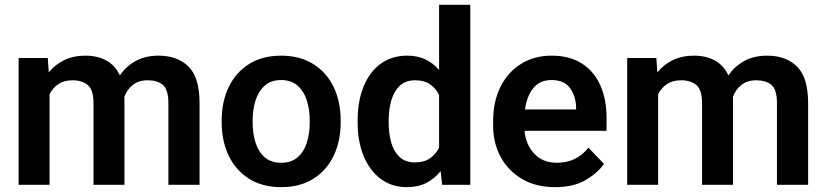

<svg xmlns="http://www.w3.org/2000/svg" viewBox="-20 -770 3444 800"><path d="M282.2 -435.5Q247.1 -435.5 223.4 -419.7Q199.7 -403.8 186.5 -377.4V0H57.6V-528.3H179.2L183.1 -468.3Q209.5 -501 247.8 -519.5Q286.1 -538.1 336.4 -538.1Q385.3 -538.1 422.4 -518.3Q459.5 -498.5 479.5 -455.6Q504.9 -493.7 545.4 -515.9Q585.9 -538.1 640.6 -538.1Q719.2 -538.1 765.4 -492.7Q811.5 -447.3 811.5 -339.4V0H681.6V-339.8Q681.6 -397.5 658.4 -416.5Q635.3 -435.5 595.2 -435.5Q558.1 -435.5 533.7 -416.3Q509.3 -397 498 -366.2Q498.5 -359.4 498.5 -352.5V0H369.6V-339.4Q369.6 -395 346.2 -415.3Q322.8 -435.5 282.2 -435.5Z M903.8 -258.8V-269Q903.8 -346.2 932.9 -407Q961.9 -467.8 1017.3 -502.9Q1072.8 -538.1 1150.9 -538.1Q1230 -538.1 1285.6 -502.9Q1341.3 -467.8 1370.4 -407Q1399.4 -346.2 1399.4 -269V-258.8Q1399.4 -182.1 1370.4 -121.3Q1341.3 -60.5 1285.9 -25.4Q1230.5 9.8 1151.9 9.8Q1073.2 9.8 1017.6 -25.4Q961.9 -60.5 932.9 -121.3Q903.8 -182.1 903.8 -258.8ZM1032.7 -269V-258.8Q1032.7 -212.9 1044.9 -175Q1057.1 -137.2 1083.3 -114.5Q1109.4 -91.8 1151.9 -91.8Q1193.8 -91.8 1220 -114.5Q1246.1 -137.2 1258.3 -175Q1270.5 -212.9 1270.5 -258.8V-269Q1270.5 -314 1258.3 -352.1Q1246.1 -390.1 1219.7 -413.3Q1193.4 -436.5 1150.9 -436.5Q1109.4 -436.5 1083.3 -413.3Q1057.1 -390.1 1044.9 -352.1Q1032.7 -314 1032.7 -269Z M1470.2 -257.8V-268.1Q1470.2 -348.6 1494.9 -409.4Q1519.5 -470.2 1565.9 -504.2Q1612.3 -538.1 1677.2 -538.1Q1719.7 -538.1 1752.4 -522.5Q1785.2 -506.8 1809.6 -478.5V-750H1939.5V0H1822.3L1815.9 -57.1Q1791 -25.4 1756.3 -7.8Q1721.7 9.8 1676.3 9.8Q1611.8 9.8 1565.7 -25.1Q1519.5 -60.1 1494.9 -120.6Q1470.2 -181.2 1470.2 -257.8ZM1599.6 -268.1V-257.8Q1599.6 -212.4 1610.4 -175Q1621.1 -137.7 1645.3 -115.5Q1669.4 -93.3 1709 -93.3Q1746.6 -93.3 1771.2 -110.1Q1795.9 -127 1809.6 -155.3V-374Q1795.9 -402.8 1771.2 -419.2Q1746.6 -435.5 1710 -435.5Q1670.4 -435.5 1646.2 -413.1Q1622.1 -390.6 1610.8 -352.8Q1599.6 -314.9 1599.6 -268.1Z M2293 9.8Q2212.9 9.8 2155 -24.4Q2097.2 -58.6 2065.9 -116.5Q2034.7 -174.3 2034.7 -246.1V-265.6Q2034.7 -347.2 2065.4 -408.4Q2096.2 -469.7 2151.1 -503.9Q2206.1 -538.1 2278.3 -538.1Q2353.5 -538.1 2404.5 -505.4Q2455.6 -472.7 2481.4 -414.3Q2507.3 -356 2507.3 -279.3V-225.1H2165.5Q2170.9 -167 2206.3 -129.4Q2241.7 -91.8 2300.8 -91.8Q2382.8 -91.8 2431.6 -154.8L2496.6 -87.4Q2471.7 -50.3 2420.9 -20.3Q2370.1 9.8 2293 9.8ZM2277.3 -436.5Q2229.5 -436.5 2202.4 -403.3Q2175.3 -370.1 2167.5 -314H2380.4V-323.7Q2378.9 -369.6 2355 -403.1Q2331.1 -436.5 2277.3 -436.5Z M2817.9 -435.5Q2782.7 -435.5 2759 -419.7Q2735.4 -403.8 2722.2 -377.4V0H2593.3V-528.3H2714.8L2718.8 -468.3Q2745.1 -501 2783.4 -519.5Q2821.8 -538.1 2872.1 -538.1Q2920.9 -538.1 2958 -518.3Q2995.1 -498.5 3015.1 -455.6Q3040.5 -493.7 3081.1 -515.9Q3121.6 -538.1 3176.3 -538.1Q3254.9 -538.1 3301 -492.7Q3347.2 -447.3 3347.2 -339.4V0H3217.3V-339.8Q3217.3 -397.5 3194.1 -416.5Q3170.9 -435.5 3130.9 -435.5Q3093.8 -435.5 3069.3 -416.3Q3044.9 -397 3033.7 -366.2Q3034.2 -359.4 3034.2 -352.5V0H2905.3V-339.4Q2905.3 -395 2881.8 -415.3Q2858.4 -435.5 2817.9 -435.5Z"/></svg>

Font: Vazirmatn RD SemiBold
Style: Regular
Weight: 600
Designer: Saber Rastikerdar
Foundry: Saber Rastikerdar
Version: Version 32.102